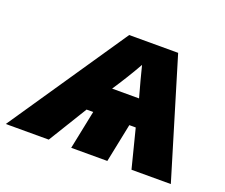

<svg xmlns="http://www.w3.org/2000/svg" viewBox="-181 -698 989 844"><g transform="rotate(20 313.5 -276.5)"><path d="M-85 0H116L227 -181H258L221 0H390L427 -181H457L503 0H687L520 -553H291ZM301 -306C329 -348 364 -404 389 -449C396 -419 414 -353 427 -306Z"/></g></svg>

Font: Noto Sans UI Black
Style: Italic
Weight: 900
Italic angle: -372°
Designer: Monotype Design Team
Foundry: Monotype Imaging Inc.
Version: Version 1.901